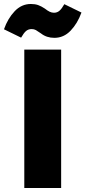

<svg xmlns="http://www.w3.org/2000/svg" viewBox="-68 -944 429 964"><path d="M239 0H54V-695H239ZM205 -754Q166 -754 138 -776Q121 -788 112 -793Q103 -798 91 -798Q74 -798 62.5 -788Q51 -778 38 -755L-48 -797Q-29 -851 5.5 -887.5Q40 -924 87 -924Q108 -924 123.5 -918.5Q139 -913 157 -901Q171 -890 181.5 -885Q192 -880 203 -880Q219 -880 230.5 -890Q242 -900 255 -923L341 -881Q321 -826 286.5 -790Q252 -754 205 -754Z"/></svg>

Font: Trujillo ExtraBold
Style: Regular
Weight: 800
Designer: Fira Sans original fonts by bBox Type GmbH, Carrois Corporate GbR, & Edenspiekermann AG / Changes by Cristiano Sobral
Foundry: Fira Sans original fonts by bBox Type GmbH, Carrois Corporate GbR, & Edenspiekermann AG / Changes by Cristiano Sobral
Version: Version 4.301;July 28, 2020;FontCreator 13.0.0.2655 64-bit